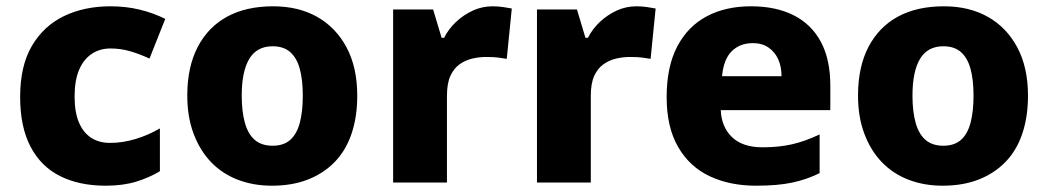

<svg xmlns="http://www.w3.org/2000/svg" viewBox="-20 -580 3331 610"><path d="M316 10Q232 10 171 -20.5Q110 -51 77 -114Q44 -177 44 -272Q44 -371 81.5 -434.5Q119 -498 183.5 -529Q248 -560 331 -560Q380 -560 423.5 -549.5Q467 -539 505 -520L455 -394Q422 -409 392.5 -417.5Q363 -426 331 -426Q297 -426 271 -408.5Q245 -391 231 -357.5Q217 -324 217 -273Q217 -223 231 -190.5Q245 -158 270 -142Q295 -126 330 -126Q370 -126 411 -138.5Q452 -151 488 -172V-36Q455 -16 413 -3Q371 10 316 10Z M1115 -276Q1115 -209 1097 -155.5Q1079 -102 1043.5 -65.5Q1008 -29 958 -9.5Q908 10 844 10Q785 10 735.5 -9Q686 -28 650.5 -65Q615 -102 595 -155.5Q575 -209 575 -276Q575 -367 608 -430.5Q641 -494 701.5 -527Q762 -560 848 -560Q928 -560 987.5 -526.5Q1047 -493 1081 -429.5Q1115 -366 1115 -276ZM748 -276Q748 -226 758 -190Q768 -154 789.5 -135.5Q811 -117 846 -117Q881 -117 902 -135.5Q923 -154 932.5 -190Q942 -226 942 -276Q942 -326 932.5 -361Q923 -396 902 -414.5Q881 -433 846 -433Q796 -433 772 -393Q748 -353 748 -276Z M1545 -560Q1562 -560 1579 -557.5Q1596 -555 1606 -553L1590 -393Q1579 -395 1564 -397Q1549 -399 1524 -399Q1503 -399 1481 -394Q1459 -389 1440.5 -376Q1422 -363 1411 -339Q1400 -315 1400 -275V0H1229V-550H1356L1383 -460H1391Q1405 -488 1429 -510.5Q1453 -533 1482.5 -546.5Q1512 -560 1545 -560Z M2002 -560Q2019 -560 2036 -557.5Q2053 -555 2063 -553L2047 -393Q2036 -395 2021 -397Q2006 -399 1981 -399Q1960 -399 1938 -394Q1916 -389 1897.5 -376Q1879 -363 1868 -339Q1857 -315 1857 -275V0H1686V-550H1813L1840 -460H1848Q1862 -488 1886 -510.5Q1910 -533 1939.5 -546.5Q1969 -560 2002 -560Z M2366 -560Q2445 -560 2501.5 -531.5Q2558 -503 2588 -447Q2618 -391 2618 -308V-230H2270Q2272 -177 2305.5 -144.5Q2339 -112 2403 -112Q2454 -112 2496 -121.5Q2538 -131 2584 -153V-30Q2544 -10 2497.5 0Q2451 10 2382 10Q2299 10 2235 -20Q2171 -50 2134.5 -113Q2098 -176 2098 -271Q2098 -368 2131.5 -432Q2165 -496 2225 -528Q2285 -560 2366 -560ZM2372 -443Q2331 -443 2305 -417.5Q2279 -392 2274 -338H2463Q2463 -368 2452.5 -391.5Q2442 -415 2421.5 -429Q2401 -443 2372 -443Z M3246 -276Q3246 -209 3228 -155.5Q3210 -102 3174.5 -65.5Q3139 -29 3089 -9.5Q3039 10 2975 10Q2916 10 2866.5 -9Q2817 -28 2781.5 -65Q2746 -102 2726 -155.5Q2706 -209 2706 -276Q2706 -367 2739 -430.5Q2772 -494 2832.5 -527Q2893 -560 2979 -560Q3059 -560 3118.5 -526.5Q3178 -493 3212 -429.5Q3246 -366 3246 -276ZM2879 -276Q2879 -226 2889 -190Q2899 -154 2920.5 -135.5Q2942 -117 2977 -117Q3012 -117 3033 -135.5Q3054 -154 3063.5 -190Q3073 -226 3073 -276Q3073 -326 3063.5 -361Q3054 -396 3033 -414.5Q3012 -433 2977 -433Q2927 -433 2903 -393Q2879 -353 2879 -276Z"/></svg>

Font: Noto Sans Hebrew Thin ExtraBold
Style: Regular
Weight: 800
Version: Version 3.001